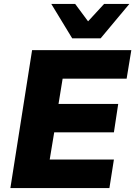

<svg xmlns="http://www.w3.org/2000/svg" viewBox="-20 -961 691 981"><path d="M33 0 144 -705H651L627 -559H300L279 -430H584L562 -285H257L234 -146H562L539 0ZM349 -765 242 -941H364L430 -852L512 -941H641L494 -765Z"/></svg>

Font: Nunito Sans 10pt Black
Style: Italic
Weight: 900
Italic angle: -9°
Designer: Vernon Adams
Foundry: Vernon Adams
Version: Version 3.101;gftools[0.9.27]